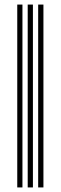

<svg xmlns="http://www.w3.org/2000/svg" viewBox="-20 -820 265 840"><path d="M147 0V-800H170V0ZM55.5 0V-800H78.2V0ZM101.2 0V-800H124V0Z"/></svg>

Font: Big Shoulders Inline Text
Style: Bold
Weight: 700
Designer: Patric King
Foundry: XO Type Co
Version: Version 1.000